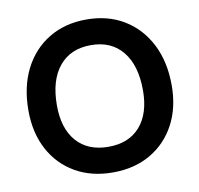

<svg xmlns="http://www.w3.org/2000/svg" viewBox="-76 -739 856 826"><g transform="rotate(-10 352.0 -326.0)"><path d="M40 -317.5Q40 -420.5 79 -497.5Q118 -574.5 188.5 -617.2Q259 -660 353 -660Q447 -660 517.2 -617.2Q587.5 -574.5 626.8 -497.5Q666 -420.5 666 -317.5Q666 -220 626.8 -146.8Q587.5 -73.5 517.2 -32.8Q447 8 353 8Q259 8 188.5 -32.8Q118 -73.5 79 -146.8Q40 -220 40 -317.5ZM540.5 -317.5Q540.5 -427 491.2 -487.5Q442 -548 353 -548Q263.5 -548 214 -487.5Q164.5 -427 164.5 -317.5Q164.5 -216.5 214 -160.2Q263.5 -104 353 -104Q442 -104 491.2 -160.2Q540.5 -216.5 540.5 -317.5Z"/></g></svg>

Font: Overused Grotesk SemiBold
Style: Regular
Weight: 610
Version: Version 0.004